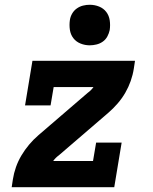

<svg xmlns="http://www.w3.org/2000/svg" viewBox="-20 -785 640 805"><path d="M29 0 34 -33Q38 -59 47 -84.5Q56 -110 70 -133.5Q84 -157 102 -178.5Q120 -200 141 -218L348 -396Q355 -401 361 -407Q367 -413 372 -420H205L192 -343H85L116 -530H546L541 -497Q537 -471 528 -445.5Q519 -420 505.5 -396.5Q492 -373 473.5 -351.5Q455 -330 434 -312L227 -134Q220 -129 214 -123Q208 -117 203 -110H370L383 -187H490L459 0ZM356 -595Q336 -595 317.5 -602.5Q299 -610 287.5 -625Q276 -640 273 -660Q270 -680 273 -701Q275 -715 282.5 -728Q290 -741 302 -749.5Q314 -758 328 -761.5Q342 -765 356 -765Q377 -765 395.5 -757.5Q414 -750 425.5 -735Q437 -720 440 -700Q443 -680 440 -659Q437 -645 430 -632Q423 -619 411 -610.5Q399 -602 384.5 -598.5Q370 -595 356 -595Z"/></svg>

Font: Iosevka Curly Slab XBdExObl
Style: Regular
Weight: 800
Width: 7
Italic angle: -9°
Monospace: yes
Designer: Belleve Invis
Foundry: Belleve Invis
Version: Version 11.1.0; ttfautohint (v1.8.3)